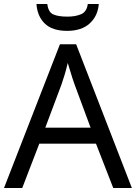

<svg xmlns="http://www.w3.org/2000/svg" viewBox="-20 -938 679 958"><path d="M545 0 459 -221H176L91 0H0L279 -717H360L638 0ZM352 -517Q349 -525 342 -546Q335 -567 328.5 -589.5Q322 -612 318 -624Q311 -593 302 -563.5Q293 -534 287 -517L206 -301H432ZM473 -918Q468 -858 427.5 -821Q387 -784 315 -784Q241 -784 203.5 -820.5Q166 -857 162 -918H216Q221 -877 246 -866Q271 -855 317 -855Q356 -855 384.5 -867Q413 -879 418 -918Z"/></svg>

Font: Noto Sans Nabataean
Style: Regular
Weight: 400
Designer: Monotype Design Team
Foundry: Monotype Imaging Inc.
Version: Version 2.001; ttfautohint (v1.8.4.7-5d5b)